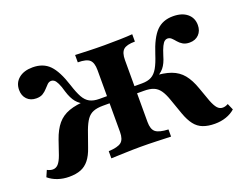

<svg xmlns="http://www.w3.org/2000/svg" viewBox="-77 -574 934 731"><g transform="rotate(-20 389.5 -208.0)"><path d="M684.7 11.3Q657.3 11.3 637.1 3.6Q616.9 -4 603.2 -21.8Q589.5 -39.5 579 -68.5L556.5 -132.3Q547.6 -158.1 537.1 -172.6Q526.6 -187.1 511.7 -193.1Q496.8 -199.2 472.6 -199.2H424.2V-228.2H475.8Q499.2 -228.2 514.1 -236.3Q529 -244.4 539.9 -263.3Q550.8 -282.3 561.3 -315.3Q580.6 -375.8 606 -402Q631.5 -428.2 673.4 -428.2Q709.7 -428.2 730.6 -410.9Q751.6 -393.5 751.6 -364.5Q751.6 -341.1 737.5 -326.6Q723.4 -312.1 700 -312.1Q683.9 -312.1 673 -318.5Q662.1 -325 654.8 -333.9Q647.6 -342.7 640.7 -349.2Q633.9 -355.6 624.2 -355.6Q618.5 -355.6 612.9 -351.2Q607.3 -346.8 601.2 -334.7Q595.2 -322.6 587.9 -299.2Q579.8 -270.2 566.5 -254Q553.2 -237.9 530.6 -228.2L522.6 -239.5Q567.7 -237.9 596.4 -227.4Q625 -216.9 643.1 -194.8Q661.3 -172.6 674.2 -135.5L694.4 -79Q703.2 -56.5 712.1 -46.4Q721 -36.3 733.9 -36.3Q744.4 -36.3 755.6 -42.7L766.9 -16.9Q751.6 -3.2 730.6 4Q709.7 11.3 684.7 11.3ZM94.4 11.3Q70.2 11.3 48.8 4Q27.4 -3.2 11.3 -16.9L22.6 -42.7Q34.7 -36.3 45.2 -36.3Q58.1 -36.3 67.3 -46.4Q76.6 -56.5 84.7 -79L104 -135.5Q116.9 -172.6 135.5 -194.8Q154 -216.9 183.1 -227.4Q212.1 -237.9 256.5 -239.5L248.4 -228.2Q225.8 -237.9 212.5 -254Q199.2 -270.2 190.3 -299.2Q183.9 -322.6 177.8 -334.7Q171.8 -346.8 166.1 -351.2Q160.5 -355.6 154 -355.6Q145.2 -355.6 138.3 -349.2Q131.5 -342.7 123.8 -333.9Q116.1 -325 105.6 -318.5Q95.2 -312.1 79 -312.1Q55.6 -312.1 41.5 -326.6Q27.4 -341.1 27.4 -364.5Q27.4 -393.5 48.4 -410.9Q69.4 -428.2 104.8 -428.2Q147.6 -428.2 173 -402Q198.4 -375.8 217.7 -315.3Q228.2 -282.3 238.7 -263.3Q249.2 -244.4 264.5 -236.3Q279.8 -228.2 303.2 -228.2H354V-199.2H306.5Q283.1 -199.2 267.7 -193.1Q252.4 -187.1 241.9 -172.6Q231.5 -158.1 221.8 -132.3L199.2 -68.5Q189.5 -39.5 175.4 -21.8Q161.3 -4 141.9 3.6Q122.6 11.3 94.4 11.3ZM268.5 0V-29Q305.6 -30.6 319.8 -41.9Q333.9 -53.2 333.9 -83.1V-333.9Q333.9 -363.7 321 -375.4Q308.1 -387.1 273.4 -387.1V-416.9Q290.3 -416.1 324.6 -414.9Q358.9 -413.7 391.1 -413.7Q424.2 -413.7 454.8 -414.5Q485.5 -415.3 504.8 -416.9V-387.1Q471 -387.1 458.1 -375.4Q445.2 -363.7 445.2 -333.9V-83.1Q445.2 -53.2 459.3 -41.9Q473.4 -30.6 510.5 -29V0Q487.1 -0.8 453.2 -2Q419.4 -3.2 387.9 -3.2Q358.9 -3.2 327 -2Q295.2 -0.8 268.5 0Z"/></g></svg>

Font: Playfair
Style: Bold
Weight: 700
Designer: Claus Eggers Sørensen
Foundry: Claus Eggers Sørensen
Version: Version 2.001;gftools[0.9.30]